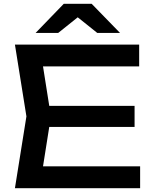

<svg xmlns="http://www.w3.org/2000/svg" viewBox="-20 -983 806 1003"><path d="M683 -320H159V-430H683ZM193 -40 130 -114H712V0H58L118 -375L58 -750H707V-636H130L193 -710L246 -375ZM459 -963 607 -811H488L358 -915H414L284 -811H166L313 -963Z"/></svg>

Font: Unbounded Variable
Style: Regular
Weight: 400
Designer: Luke Prowse, Jean-Baptiste Morizot, Fátima Lázaro, Florian Runge
Foundry: NaN
Version: Version 1.600;FEAKit 1.0